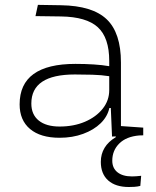

<svg xmlns="http://www.w3.org/2000/svg" viewBox="-20 -542 626 769"><path d="M496.1 207Q442.9 207 413.3 180.7Q383.8 154.3 383.8 106.4Q383.8 43.5 443.8 7.3V4.4L428.7 4.9L423.8 -109.4H418Q410.6 -75.2 383.1 -48.3Q355.5 -21.5 313 -5.9Q270.5 9.8 218.8 9.8Q142.1 9.8 100.3 -25.4Q58.6 -60.5 58.6 -124Q58.6 -286.1 282.2 -286.1Q320.3 -286.1 355.2 -283.9Q390.1 -281.7 417.5 -276.9V-297.9Q417.5 -391.1 371.8 -432.9Q326.2 -474.6 224.6 -476.1L122.1 -477.5L131.8 -522.5L224.6 -521Q350.6 -519 407.5 -464.6Q464.4 -410.2 464.4 -291.5V-37.1L553.7 -30.8V0L537.6 0.5Q485.8 4.9 457.8 32.7Q429.7 60.5 429.7 101.6Q429.7 131.3 450.4 147.9Q471.2 164.6 508.8 164.6Q523.4 164.6 545.4 162.1L542 202.6Q530.3 205.6 518.1 206.3Q505.9 207 496.1 207ZM417.5 -236.8Q386.7 -241.7 349.9 -242.7Q313 -243.7 279.8 -243.7Q105.5 -243.7 105.5 -127.4Q105.5 -83 135.3 -59.1Q165 -35.2 218.8 -35.2Q275.4 -35.2 320.3 -54.4Q365.2 -73.7 391.4 -106.7Q417.5 -139.6 417.5 -181.2Z"/></svg>

Font: Cascadia Mono ExtraLight
Style: Regular
Weight: 200
Monospace: yes
Designer: Aaron Bell
Foundry: Saja Typeworks
Version: Version 2404.023; ttfautohint (v1.8.4)